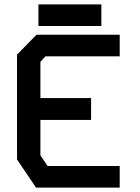

<svg xmlns="http://www.w3.org/2000/svg" viewBox="-20 -859 640 879"><path d="M147 -700 58 -609V-129L145 0H528V-99H198L165 -148V-310H397V-410H165V-576L188 -601H528V-700ZM444 -740H156V-839H444Z"/></svg>

Font: Kode Mono SemiBold
Style: Regular
Weight: 600
Monospace: yes
Designer: Isa Ozler
Foundry: Kadena LLC
Version: Version 1.206;gftools[0.9.28]